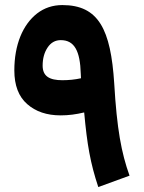

<svg xmlns="http://www.w3.org/2000/svg" viewBox="-20 -739 572 765"><path d="M315.4 -291C327.1 -162.6 339.8 -89.8 371.6 6.3L496.1 -39.1C463.4 -130.4 445.8 -225.1 435.1 -406.7C421.4 -621.6 373 -718.8 228.5 -718.8C189.9 -718.8 156.7 -707.5 127.9 -685.5C70.3 -640.6 37.1 -560.1 37.1 -458.5C37.1 -398.9 54.2 -354 88.4 -324.2C122.1 -294.4 166.5 -279.3 221.7 -279.3C253.4 -279.3 282.2 -283.2 315.4 -291ZM302.7 -427.2C278.8 -421.9 253.9 -419.4 228.5 -419.4C177.2 -419.4 149.9 -435.1 149.9 -477.5C149.9 -505.4 156.2 -529.3 169.4 -549.3C182.6 -569.3 200.2 -579.1 222.2 -579.1C276.9 -579.1 299.3 -535.2 301.8 -445.3Z"/></svg>

Font: Estedad Bold
Style: Regular
Weight: 700
Designer: Amin Abedi
Version: Version 7.3